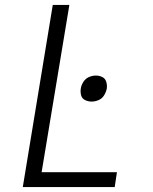

<svg xmlns="http://www.w3.org/2000/svg" viewBox="-20 -755 616 775"><path d="M72 0H443L452 -60H148L260 -735H193ZM350 -345Q364 -345 378 -351Q392 -357 400 -370Q408 -383 411 -397Q413 -411 409 -424.5Q405 -438 393 -444Q381 -450 367 -450Q353 -450 339 -444Q325 -438 316.5 -424.5Q308 -411 306 -397Q304 -383 307.5 -370Q311 -357 323.5 -351Q336 -345 350 -345Z"/></svg>

Font: Iosevka Sparkle Light Oblique
Style: Regular
Weight: 300
Italic angle: -9°
Designer: Belleve Invis
Foundry: Belleve Invis
Version: Version 4.5.0; ttfautohint (v1.8.3)